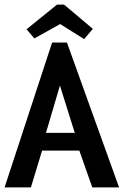

<svg xmlns="http://www.w3.org/2000/svg" viewBox="-20 -820 541 840"><path d="M0 0ZM0 0 208 -633.8H272.9L501 0H383.8L327.1 -161.1H164.1L115.2 0ZM307.1 -238.8 242.2 -445.8 181.2 -238.8ZM96.2 -691.9 229.5 -799.8H260.3L386.2 -693.8L348.1 -648.9L243.2 -714.8L130.4 -651.9Z"/></svg>

Font: InconsolataGo
Style: Bold
Weight: 700
Designer: Raph Levien, Kirill Tkachev(cyreal.org)
Foundry: Raph Levien, Kirill Tkachev(cyreal.org)
Version: Version 1.015; ttfautohint (v0.92) -l 8 -r 50 -G 200 -x 14 -